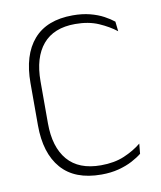

<svg xmlns="http://www.w3.org/2000/svg" viewBox="-77 -711 654 782"><g transform="rotate(-10 250.5 -319.5)"><path d="M280 10Q170 10 114.8 -53.5Q59.5 -117 59.5 -232.5V-407Q59.5 -523 114.2 -586Q169 -649 276.5 -649Q315.5 -649 347.5 -640.8Q379.5 -632.5 403.5 -619.5Q427.5 -606.5 443.5 -593.5L448 -553Q418 -576.5 376.8 -594.5Q335.5 -612.5 280 -612.5Q191.5 -612.5 146.2 -559Q101 -505.5 101 -407V-233.5Q101 -135 147 -81.2Q193 -27.5 284.5 -27.5Q340 -27.5 381.2 -45Q422.5 -62.5 453 -87.5L449 -46Q433 -33 408.5 -20Q384 -7 351.8 1.5Q319.5 10 280 10Z"/></g></svg>

Font: Anek Telugu ExtraLight
Style: Regular
Weight: 250
Version: Version 1.003